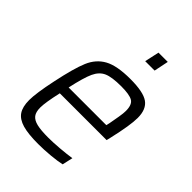

<svg xmlns="http://www.w3.org/2000/svg" viewBox="-206 -800 908 908"><g transform="rotate(45 248.0 -346.0)"><path d="M38 -109Q38 -155 59 -254Q82 -364 104 -416Q126 -468 171.5 -493Q217 -518 307 -518Q393 -518 427 -494Q461 -470 461 -412Q461 -363 436 -255L431 -234H118Q100 -154 100 -121Q100 -91 112 -75.5Q124 -60 151 -53.5Q178 -47 227 -47Q260 -47 302 -50.5Q344 -54 377 -59L365 -6Q339 0 296.5 4Q254 8 215 8Q148 8 110 -3Q72 -14 55 -39Q38 -64 38 -109ZM380 -283 384 -300Q389 -327 393.5 -353.5Q398 -380 398 -396Q398 -438 376.5 -450.5Q355 -463 300 -463Q238 -463 208.5 -450Q179 -437 162.5 -401.5Q146 -366 128 -283ZM296 -627 312 -700H374L359 -627Z"/></g></svg>

Font: Saira Semi Condensed Light
Style: Italic
Weight: 300
Width: 4
Italic angle: -12°
Designer: Hector Gatti with collaboration of the Omnibus-Type team
Foundry: Omnibus-Type
Version: Version 1.001; ttfautohint (v1.8)